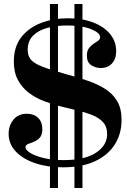

<svg xmlns="http://www.w3.org/2000/svg" viewBox="-20 -824 634 957"><path d="M294 10Q216 10 154.5 -11Q93 -32 58 -69.5Q23 -107 23 -157Q23 -198 47 -227.5Q71 -257 114 -257Q149 -257 170 -236.5Q191 -216 191 -181Q191 -152 178.5 -138Q166 -124 149 -117.5Q132 -111 119.5 -106Q107 -101 107 -90Q107 -77 130.5 -62Q154 -47 197 -36.5Q240 -26 298 -26Q402 -26 458 -62.5Q514 -99 514 -156Q514 -193 493 -215.5Q472 -238 437.5 -251.5Q403 -265 362 -274.5Q321 -284 281 -294Q239 -305 198 -320.5Q157 -336 123.5 -361.5Q90 -387 69.5 -425Q49 -463 49 -517Q49 -591 86 -638.5Q123 -686 184.5 -709.5Q246 -733 318 -733Q390 -733 444.5 -712Q499 -691 529 -654Q559 -617 559 -570Q559 -530 538 -507.5Q517 -485 482 -485Q457 -485 435 -499Q413 -513 413 -547Q413 -570 423 -583.5Q433 -597 446 -605.5Q459 -614 469 -621Q479 -628 479 -639Q479 -660 434.5 -678.5Q390 -697 314 -697Q261 -697 216 -685Q171 -673 144.5 -646Q118 -619 118 -575Q118 -544 135.5 -525Q153 -506 195.5 -490Q238 -474 314 -453Q370 -438 419 -421Q468 -404 505.5 -380Q543 -356 564.5 -319Q586 -282 586 -226Q586 -158 552.5 -104.5Q519 -51 454 -20.5Q389 10 294 10ZM229 113V-804H269V113ZM351 113V-804H391V113Z"/></svg>

Font: Libre Bodoni
Style: Regular
Weight: 400
Designer: Pablo Impallari, Rodrigo Fuenzalida
Foundry: Impallari Type
Version: Version 2.005;gftools[0.9.23]